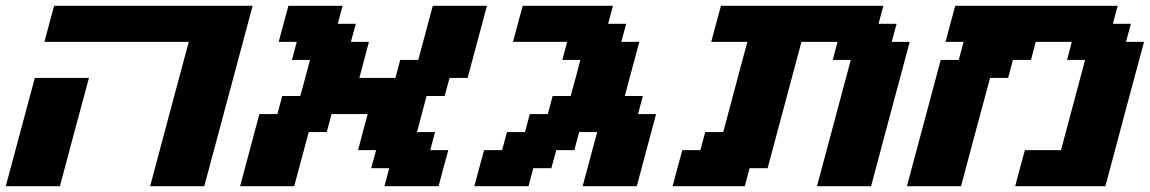

<svg xmlns="http://www.w3.org/2000/svg" viewBox="-20 -645 3982 665"><path d="M500 0H687.5Q715.3 -104 771.2 -312.3Q827.1 -520.5 855 -625H167.5Q161.6 -604 150.4 -562.3Q139.2 -520.5 133.8 -500H633.8Q611.3 -417 566.7 -250Q522 -83 500 0ZM0 0H187.5Q204.1 -62.5 237.5 -187.5Q271 -312.5 288.1 -375H100.6Q84 -312.5 50.3 -187.5Q16.6 -62.5 0 0Z M1311.5 0H1499Q1504.4 -21 1515.6 -62.5Q1526.9 -104 1532.7 -125H1470.2L1486.8 -187.5H1424.3Q1429.7 -208.5 1440.9 -250.2Q1452.1 -292 1457.5 -312.5H1520L1537.1 -375H1599.6Q1610.8 -416.5 1633.1 -500Q1655.3 -583.5 1666.5 -625H1479L1428.7 -437.5H1366.2L1349.6 -375H1224.6Q1230 -395.5 1241.2 -437.3Q1252.4 -479 1257.8 -500H1195.3L1212.4 -562.5H1149.9L1166.5 -625H979Q973.1 -604 961.9 -562.3Q950.7 -520.5 945.3 -500H1007.8L991.2 -437.5H1053.7Q1048.3 -417 1037.1 -375Q1025.9 -333 1020 -312.5H957.5L940.9 -250H878.4Q867.2 -208 845 -125Q822.8 -42 811.5 0H999L1049.3 -187.5H1111.8L1128.4 -250H1253.4Q1247.6 -229 1236.6 -187.3Q1225.6 -145.5 1220.2 -125H1282.7L1265.6 -62.5H1328.1Z M1998 0H2185.5Q2196.8 -42 2219 -125.2Q2241.2 -208.5 2252.4 -250H2189.9L2206.5 -312.5H2144L2194.3 -500H2131.8L2148.9 -562.5H2086.4L2103 -625H1790.5Q1784.7 -604 1773.4 -562.3Q1762.2 -520.5 1756.8 -500H1944.3L1927.7 -437.5H1990.2Q1984.9 -417 1973.6 -375Q1962.4 -333 1956.5 -312.5H1894L1877.4 -250H1814.9L1798.3 -187.5H1735.8L1719.2 -125H1656.7Q1650.9 -104 1639.6 -62.5Q1628.4 -21 1623 0H1810.5L1827.1 -62.5H1889.6L1906.7 -125H1969.2L1985.8 -187.5H2048.3Z M2809.6 0H2997.1Q3019 -83 3063.7 -250Q3108.4 -417 3130.9 -500H3068.4L3085.4 -562.5H3022.9L3039.6 -625H2477.1Q2471.2 -604 2460 -562.3Q2448.7 -520.5 2443.4 -500H2568.4L2484.9 -187.5H2422.4L2405.8 -125H2343.3Q2337.4 -104 2326.2 -62.5Q2314.9 -21 2309.6 0H2559.6L2576.2 -62.5H2638.7L2755.9 -500H2880.9L2864.3 -437.5H2926.8Z M3496.1 0H3808.6Q3830.6 -83 3875.2 -250Q3919.9 -417 3942.4 -500H3879.9L3897 -562.5H3834.5L3851.1 -625H3288.6Q3282.7 -604 3271.5 -562.3Q3260.3 -520.5 3254.9 -500H3317.4L3300.8 -437.5H3238.3L3121.1 0H3308.6Q3325.2 -62.5 3358.6 -187.5Q3392.1 -312.5 3409.2 -375H3471.7L3488.3 -437.5H3550.8L3567.4 -500H3692.4L3675.8 -437.5H3738.3L3654.8 -125H3529.8Q3523.9 -104 3512.7 -62.5Q3501.5 -21 3496.1 0Z"/></svg>

Font: Faithful 32x
Style: SemiboldOblique
Weight: 400
Foundry: Faithful Resource Pack
Version: Version 1.0; January 27, 2023